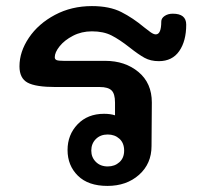

<svg xmlns="http://www.w3.org/2000/svg" viewBox="-20 -608 667 631"><path d="M592 -527Q592 -473 569 -440Q546 -407 502 -407Q475 -407 455 -418Q435 -429 406 -452Q373 -478 346.5 -491.5Q320 -505 282 -505Q248 -505 220 -490.5Q192 -476 176 -456Q160 -436 160 -420Q160 -413 166 -410.5Q172 -408 190 -408H326Q391 -408 435 -371.5Q479 -335 479 -271L478 -128Q478 -70 437 -33.5Q396 3 333 3Q270 3 236 -30.5Q202 -64 202 -115Q202 -165 235 -199.5Q268 -234 322 -234Q343 -234 358 -229V-271Q358 -300 346.5 -311Q335 -322 308 -322H163Q97 -322 70.5 -336.5Q44 -351 44 -390Q44 -438 75 -484Q106 -530 160.5 -559Q215 -588 282 -588Q340 -588 378.5 -568.5Q417 -549 454 -518Q465 -509 475 -502Q485 -495 492 -495Q510 -495 510 -537Q510 -548 521 -555.5Q532 -563 548 -563Q592 -563 592 -527ZM388 -113Q388 -138 372.5 -152Q357 -166 334 -166Q310 -166 295 -151Q280 -136 280 -113Q280 -91 295 -76Q310 -61 334 -61Q357 -61 372.5 -75Q388 -89 388 -113Z"/></svg>

Font: Mali SemiBold
Style: Regular
Weight: 600
Designer: Kitiyaporn Chalermlarp | Katatrad Aksorn Co.,Ltd.
Foundry: Cadson Demak Co.,Ltd.
Version: Version 1.000; ttfautohint (v1.6)